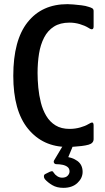

<svg xmlns="http://www.w3.org/2000/svg" viewBox="-20 -700 504 925"><path d="M431 -30Q431 -10 407 -3Q393 1 372.5 3.5Q352 6 333.5 7Q315 8 305 8Q187 8 115.5 -79Q44 -166 44 -335Q44 -506 113 -593Q182 -680 305 -680Q315 -680 333.5 -678.5Q352 -677 372.5 -674.5Q393 -672 407 -667Q418 -664 424.5 -660Q431 -656 431 -647V-573Q431 -549 406 -566Q388 -577 364 -584Q340 -591 315 -591Q270 -591 240 -572Q210 -553 192.5 -519Q175 -485 168 -441.5Q161 -398 161 -348Q161 -315 164.5 -278Q168 -241 177 -205.5Q186 -170 203 -141.5Q220 -113 247.5 -96Q275 -79 315 -79Q342 -79 366.5 -86Q391 -93 404 -101Q420 -111 425.5 -109.5Q431 -108 431 -95ZM378 128Q378 158 353 181.5Q328 205 285 205Q254 205 232 192Q210 179 196 163Q191 156 191.5 148.5Q192 141 199 138L219 128Q228 124 232 125Q236 126 238 131Q245 142 256 149Q267 156 279 156Q297 156 306 146.5Q315 137 315 126Q315 112 305.5 104.5Q296 97 281.5 94Q267 91 252 91Q244 91 240.5 85Q237 79 241 72L278 10Q281 5 285 2.5Q289 0 295 0H322Q333 0 328 11L301 76L284 53Q328 57 353 75.5Q378 94 378 128Z"/></svg>

Font: Glory SemiBold
Style: Regular
Weight: 600
Designer: Robert Leuschke
Foundry: Robert Leuschke
Version: Version 1.011